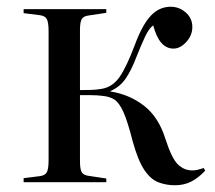

<svg xmlns="http://www.w3.org/2000/svg" viewBox="-20 -540 638 569"><path d="M498 9Q473 9 450 0.5Q427 -8 408 -36Q389 -64 373 -122Q358 -181 345.5 -208.5Q333 -236 319 -245Q305 -254 283 -256Q267 -258 249 -258Q231 -258 217 -258V-62Q217 -39 222 -30Q227 -21 242 -19L295 -11V0H50V-12L98 -18Q114 -20 119 -30Q124 -40 124 -66V-447Q124 -473 119 -483Q114 -493 98 -495L50 -501V-513H295V-502L242 -494Q227 -492 222 -483Q217 -474 217 -451V-273Q236 -273 251 -273.5Q266 -274 283 -277Q315 -283 335.5 -313.5Q356 -344 380 -408Q402 -467 427 -493.5Q452 -520 486 -520Q511 -520 530.5 -503Q550 -486 550 -460Q550 -435 532 -415.5Q514 -396 494 -396Q452 -396 434 -465Q421 -455 410 -431.5Q399 -408 385 -373Q369 -331 352 -306.5Q335 -282 307 -270V-269Q364 -260 407 -226.5Q450 -193 470 -129Q489 -70 507.5 -52.5Q526 -35 549 -35Q558 -35 564.5 -36.5Q571 -38 584 -42L588 -34Q567 -12 546 -1.5Q525 9 498 9Z"/></svg>

Font: Literata 72pt
Style: Regular
Weight: 400
Designer: Latin by Veronika Burian and Jose Scaglione. Greek by Irene Vlachou. Cyrillic by Vera Evstafieva.
Foundry: TypeTogether
Version: Version 3.002